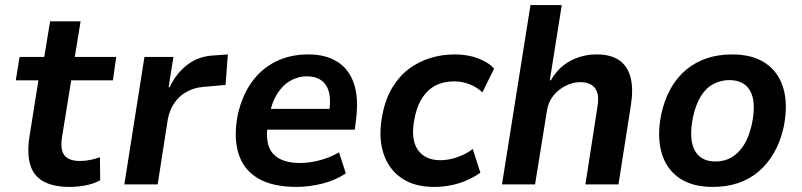

<svg xmlns="http://www.w3.org/2000/svg" viewBox="-20 -725 3155 755"><path d="M254 10Q191 10 152 -11Q113 -32 99.5 -75Q86 -118 95 -182L131 -409H42L57 -501H154L177 -641H297L274 -501H437L424 -409H260L224 -187Q216 -136 233.5 -114Q251 -92 295 -92Q314 -92 334.5 -96Q355 -100 373 -107L374 -16Q348 -2 316.5 4Q285 10 254 10Z M469 0 548 -501H662L643 -382H647Q673 -437 717 -470.5Q761 -504 820 -507L876 -511L867 -391L777 -383Q743 -380 714 -364Q685 -348 666 -320.5Q647 -293 640 -257L600 0Z M1147 10Q1051 10 994 -24Q937 -58 917.5 -122Q898 -186 915 -274Q932 -349 969.5 -401.5Q1007 -454 1063.5 -482.5Q1120 -511 1193 -511Q1260 -511 1306 -482.5Q1352 -454 1371.5 -397Q1391 -340 1380 -254L1375 -215H1010L1023 -297H1292L1273 -275Q1282 -329 1274 -361Q1266 -393 1243.5 -409Q1221 -425 1187 -425Q1152 -425 1121 -407Q1090 -389 1069 -354.5Q1048 -320 1038 -268L1034 -244Q1025 -189 1035.5 -154Q1046 -119 1078 -101.5Q1110 -84 1160 -84Q1196 -84 1236.5 -94.5Q1277 -105 1313 -126L1340 -43Q1295 -14 1243.5 -2Q1192 10 1147 10Z M1687 10Q1608 10 1557 -26Q1506 -62 1486.5 -126Q1467 -190 1484 -275Q1496 -337 1523.5 -382Q1551 -427 1589 -455Q1627 -483 1672.5 -497Q1718 -511 1768 -511Q1819 -511 1860 -495.5Q1901 -480 1923 -455L1877 -362Q1856 -382 1826.5 -393.5Q1797 -405 1767 -405Q1739 -405 1714 -397.5Q1689 -390 1668.5 -372.5Q1648 -355 1633 -327.5Q1618 -300 1610 -259Q1594 -178 1622.5 -136.5Q1651 -95 1712 -95Q1744 -95 1778.5 -107Q1813 -119 1839 -139L1869 -46Q1847 -30 1818 -17Q1789 -4 1756 3Q1723 10 1687 10Z M1954 0 2066 -705H2189L2142 -409H2146Q2176 -461 2223.5 -486Q2271 -511 2326 -511Q2382 -511 2415 -488Q2448 -465 2459.5 -421Q2471 -377 2461 -312L2412 0H2282L2329 -303Q2335 -337 2329.5 -358Q2324 -379 2307 -390.5Q2290 -402 2262 -402Q2232 -402 2203 -387Q2174 -372 2155 -347.5Q2136 -323 2131 -291L2084 0Z M2783 10Q2702 10 2651 -25Q2600 -60 2581.5 -124.5Q2563 -189 2580 -275Q2593 -334 2618 -378Q2643 -422 2679 -451.5Q2715 -481 2760 -496Q2805 -511 2859 -511Q2940 -511 2991 -476Q3042 -441 3060.5 -377.5Q3079 -314 3062 -227Q3049 -168 3023.5 -124Q2998 -80 2962.5 -50Q2927 -20 2882 -5Q2837 10 2783 10ZM2793 -90Q2829 -90 2856.5 -106Q2884 -122 2905 -154.5Q2926 -187 2937 -239Q2954 -323 2930.5 -366.5Q2907 -410 2848 -410Q2815 -410 2786 -395Q2757 -380 2736.5 -347.5Q2716 -315 2705 -264Q2688 -179 2711.5 -134.5Q2735 -90 2793 -90Z"/></svg>

Font: Nunito Sans 7pt SemiCondensed
Style: Bold Italic
Weight: 700
Width: 4
Italic angle: -9°
Designer: Vernon Adams
Foundry: Vernon Adams
Version: Version 3.101;gftools[0.9.27]